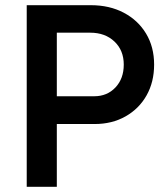

<svg xmlns="http://www.w3.org/2000/svg" viewBox="-20 -720 634 740"><path d="M83 0V-700H330Q402 -700 457 -671Q512 -642 543 -590.5Q574 -539 574 -471Q574 -404 545 -352.5Q516 -301 464 -271.5Q412 -242 345 -242H199V0ZM199 -349H343Q393 -349 425 -383Q457 -417 457 -471Q457 -526 421 -560Q385 -594 328 -594H199Z"/></svg>

Font: Figtree SemiBold
Style: Regular
Weight: 600
Designer: Erik Kennedy
Foundry: Erik Kennedy
Version: Version 2.001; ttfautohint (v1.8.4.7-5d5b);gftools[0.9.27]